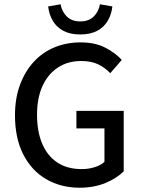

<svg xmlns="http://www.w3.org/2000/svg" viewBox="-20 -865 662 897"><path d="M352 12Q265 12 196.5 -27.5Q128 -67 89 -143Q50 -219 50 -326Q50 -406 73.5 -469Q97 -532 138 -576.5Q179 -621 235 -644Q291 -667 356 -667Q425 -667 472.5 -642Q520 -617 549 -585L495 -523Q471 -549 438.5 -564.5Q406 -580 359 -580Q297 -580 250.5 -549.5Q204 -519 178.5 -463Q153 -407 153 -329Q153 -251 177 -194Q201 -137 247.5 -106Q294 -75 362 -75Q394 -75 422.5 -84Q451 -93 468 -109V-265H337V-347H558V-65Q526 -32 472.5 -10Q419 12 352 12ZM355 -704Q308 -704 276 -721Q244 -738 226.5 -768Q209 -798 205 -835L263 -845Q269 -811 292 -788Q315 -765 355 -765Q395 -765 418 -788Q441 -811 447 -845L505 -835Q501 -798 483.5 -768Q466 -738 434 -721Q402 -704 355 -704Z"/></svg>

Font: Source Sans 3 ExtraLight Medium
Style: Regular
Weight: 500
Version: Version 3.052;hotconv 1.1.0;makeotfexe 2.6.0